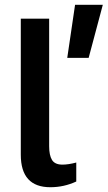

<svg xmlns="http://www.w3.org/2000/svg" viewBox="-20 -765 446 796"><path d="M258.8 -525H347.5L406.2 -745H291.2ZM183.8 -158.8V-687.5H66.2V-123.8Q66.2 11.2 188.8 11.2Q245 11.2 296.2 -12.5V-91.2Q263.8 -82.5 238.8 -82.5Q207.5 -82.5 195.6 -101.9Q183.8 -121.2 183.8 -158.8Z"/></svg>

Font: Cambay
Style: Bold
Weight: 700
Designer: Pooja Saxena
Foundry: Pooja Saxena
Version: Version 1.096;PS 001.096;hotconv 1.0.70;makeotf.lib2.5.58329